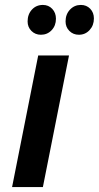

<svg xmlns="http://www.w3.org/2000/svg" viewBox="-20 -759 401 779"><path d="M135 -534H260L154 0H29ZM92 -672Q92 -701 109.5 -720Q127 -739 154 -739Q177 -739 192 -723Q207 -707 207 -683Q207 -655 189.5 -636.5Q172 -618 146 -618Q123 -618 107.5 -633.5Q92 -649 92 -672ZM246 -672Q246 -701 264 -720Q282 -739 308 -739Q331 -739 346 -723.5Q361 -708 361 -684Q361 -656 343.5 -637Q326 -618 300 -618Q277 -618 261.5 -633.5Q246 -649 246 -672Z"/></svg>

Font: Montserrat Alternates SemiBold
Style: Italic
Weight: 600
Italic angle: -11.3°
Designer: Julieta Ulanovsky
Foundry: Julieta Ulanovsky
Version: Version 7.200